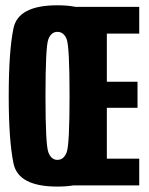

<svg xmlns="http://www.w3.org/2000/svg" viewBox="-20 -701 564 726"><path d="M197 4.5Q345.5 4.5 363.8 -82.5Q382 -169.5 382 -337.5Q382 -506.5 363.8 -593.8Q345.5 -681 197 -681Q49 -681 31 -594.2Q13 -507.5 13 -337.5Q13 -169.5 31.2 -82.5Q49.5 4.5 197 4.5ZM197 -96.5Q173.5 -96.5 162.8 -125.5Q152 -154.5 152 -337.5Q152 -524.5 162.8 -552.5Q173.5 -580.5 197 -580.5Q221.5 -580.5 232.2 -552.5Q243 -524.5 243 -337.5Q243 -154.5 232.2 -125.5Q221.5 -96.5 197 -96.5ZM243.5 0H506.5V-101H384V-293.5H500V-392H384V-574H506.5V-675H243.5Z"/></svg>

Font: Anybody ExtraCondensed
Style: Bold
Weight: 700
Width: 2
Version: Version 1.113;gftools[0.9.25]